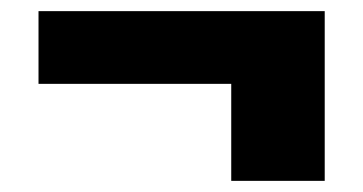

<svg xmlns="http://www.w3.org/2000/svg" viewBox="-20 -432 649 343"><path d="M48.8 -282.2V-412.1H560.1V-108.9H393.1V-282.2Z"/></svg>

Font: LT Superior Black
Style: Regular
Weight: 900
Designer: Daniel Lyons
Foundry: LyonsType
Version: Version 2.005